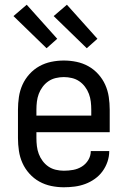

<svg xmlns="http://www.w3.org/2000/svg" viewBox="-20 -784 540 812"><path d="M250 8Q223 8 196.5 2.5Q170 -3 146.5 -16Q123 -29 104.5 -49.5Q86 -70 75 -94.5Q64 -119 60 -146Q56 -173 56 -200V-320Q56 -347 60 -374Q64 -401 75 -425.5Q86 -450 104.5 -470.5Q123 -491 146.5 -504Q170 -517 196.5 -522.5Q223 -528 250 -528Q277 -528 303.5 -522.5Q330 -517 353.5 -504Q377 -491 395.5 -470.5Q414 -450 425 -425.5Q436 -401 440 -374Q444 -347 444 -320V-225H134V-200Q134 -183 136 -166Q138 -149 144 -133Q150 -117 160.5 -103Q171 -89 185 -79.5Q199 -70 216 -66Q233 -62 250 -62Q270 -62 289.5 -65.5Q309 -69 326 -79.5Q343 -90 353.5 -107.5Q364 -125 364 -145H442Q442 -122 434.5 -100Q427 -78 413.5 -59.5Q400 -41 381 -27.5Q362 -14 340.5 -6Q319 2 296 5Q273 8 250 8ZM366 -295V-320Q366 -337 364 -354Q362 -371 356 -387Q350 -403 339.5 -417Q329 -431 315 -440.5Q301 -450 284 -454Q267 -458 250 -458Q233 -458 216 -454Q199 -450 185 -440.5Q171 -431 160.5 -417Q150 -403 144 -387Q138 -371 136 -354Q134 -337 134 -320V-295ZM347 -580 207 -716 263 -764 392 -620ZM177 -580 37 -716 93 -764 222 -620Z"/></svg>

Font: Iosevka Custom
Style: Regular
Weight: 400
Monospace: yes
Designer: Belleve Invis
Foundry: Belleve Invis
Version: Version 32.5.0; ttfautohint (v1.8.4)